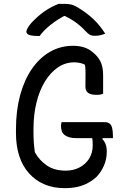

<svg xmlns="http://www.w3.org/2000/svg" viewBox="-20 -958 640 998"><path d="M300 -323H525Q541 -323 550 -315.5Q559 -308 563 -292.5Q567 -277 567 -250V-240H376Q355 -240 340 -244.5Q325 -249 315.5 -256.5Q306 -264 301.5 -276Q297 -288 297 -303Q297 -309 298 -314.5Q299 -320 300 -323ZM361 -720Q380 -720 396 -717Q412 -714 426 -708.5Q440 -703 452 -694.5Q464 -686 475 -675Q497 -654 506.5 -628.5Q516 -603 516 -566Q516 -550 516 -534Q516 -518 516 -502Q516 -486 516 -471Q510 -468 501 -466.5Q492 -465 481 -465Q453 -465 438.5 -475Q424 -485 424 -509Q424 -546 424.5 -569Q425 -592 423 -610.5Q421 -629 413 -649L439 -610Q421 -624 403 -629Q385 -634 366 -634Q320 -634 281.5 -608Q243 -582 214 -535Q185 -488 169.5 -424.5Q154 -361 154 -286V-271Q154 -245 155.5 -221.5Q157 -198 161 -167Q185 -124 224 -97.5Q263 -71 322 -71Q362 -71 394 -88Q426 -105 444 -134.5Q462 -164 462 -203Q462 -216 461 -226.5Q460 -237 459 -246.5Q458 -256 455 -265H522L512 -235Q523 -224 529 -208.5Q535 -193 535 -170Q535 -130 520 -96.5Q505 -63 482 -39Q464 -22 439 -8Q414 6 384 13Q354 20 317 20Q257 20 210.5 0Q164 -20 130.5 -57.5Q97 -95 80 -147.5Q63 -200 63 -266V-286Q63 -383 84.5 -462.5Q106 -542 145.5 -599.5Q185 -657 239.5 -688.5Q294 -720 361 -720ZM285 -938Q290 -938 295.5 -938Q301 -938 306.5 -938Q312 -938 317 -938Q335 -938 351.5 -934Q368 -930 396 -912Q412 -902 430 -888.5Q448 -875 465 -859Q482 -843 497.5 -824Q513 -805 527 -783Q514 -778 502 -775Q490 -772 473 -772Q456 -772 446.5 -777.5Q437 -783 425 -796Q401 -822 372 -843Q343 -864 291 -887L348 -875Q332 -875 315.5 -875Q299 -875 282 -875L338 -888Q280 -859 243 -829Q206 -799 186 -771H180Q157 -771 143 -773.5Q129 -776 123 -781.5Q117 -787 117 -793Q117 -799 123 -811Q129 -823 144 -840Q158 -855 173.5 -869Q189 -883 207 -896Q225 -909 244.5 -919.5Q264 -930 285 -938Z"/></svg>

Font: Recursive Monospace Casual
Style: Regular
Weight: 400
Version: Version 1.047